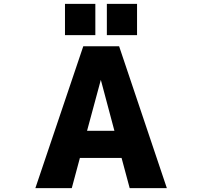

<svg xmlns="http://www.w3.org/2000/svg" viewBox="-20 -972 1040 994"><path d="M393.6 -154.3 351.6 2H163.1L411.1 -732.4H596.7L843.8 2H651.4L609.4 -154.3ZM430.7 -294.9H572.3L502 -558.6ZM316.4 -790V-952.1H473.6V-790ZM533.2 -790V-952.1H689.5V-790Z"/></svg>

Font: GenEi Gothic M Heavy
Style: Regular
Weight: 800
Designer: o_tamon (Modified); [Source Han Sans]
Ryoko NISHIZUKA  (kana & ideographs); Paul D. Hunt (Latin, Greek & Cyrillic); Wenl
Version: Version 1.1a;Original Version 1.004